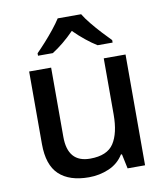

<svg xmlns="http://www.w3.org/2000/svg" viewBox="-86 -838 802 920"><g transform="rotate(-10 315.0 -378.0)"><path d="M547 -539V0H462L447 -71H442Q416 -29 370 -9.5Q324 10 273 10Q178 10 128 -37Q78 -84 78 -186V-539H185V-202Q185 -77 294 -77Q377 -77 409 -126Q441 -175 441 -266V-539ZM371 -766Q384 -744 406.5 -716.5Q429 -689 453.5 -662.5Q478 -636 496 -618V-606H423Q397 -622 368.5 -645Q340 -668 313 -695Q259 -640 205 -606H133V-618Q152 -637 175.5 -663Q199 -689 221 -716.5Q243 -744 257 -766Z"/></g></svg>

Font: Noto Sans Kannada Medium
Style: Regular
Weight: 500
Designer: Jelle Bosma - Monotype Design Team
Foundry: Monotype Imaging Inc.
Version: Version 2.005; ttfautohint (v1.8.4.7-5d5b)